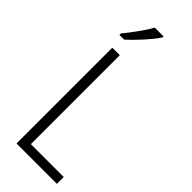

<svg xmlns="http://www.w3.org/2000/svg" viewBox="-304 -979 1012 1012"><g transform="rotate(45 202.0 -473.5)"><path d="M232 -939V-947H167C140 -900 102 -848 62 -799V-788H97C140 -826 203 -895 232 -939ZM83 0H384V-51H139V-714H83Z"/></g></svg>

Font: Noto Sans Thai Cond Light
Style: Regular
Weight: 300
Width: 3
Designer: Monotype Design Team
Foundry: Monotype Imaging Inc.
Version: Version 2.002